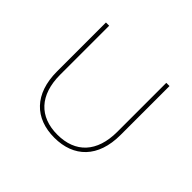

<svg xmlns="http://www.w3.org/2000/svg" viewBox="-125 -680 846 846"><g transform="rotate(45 298.0 -257.0)"><path d="M298 3C419 3 496 -72 496 -212V-517H476V-212C476 -85 410 -16 298 -16C186 -16 120 -85 120 -212V-517H100V-212C100 -72 177 3 298 3Z"/></g></svg>

Font: Chess Sans Thin
Style: Regular
Weight: 100
Designer: Wolf Bōese
Foundry: Wolf Bōese
Version: Version 7.223;Glyphs 3.3 (3306)